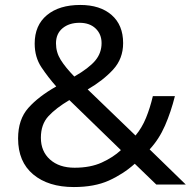

<svg xmlns="http://www.w3.org/2000/svg" viewBox="-20 -745 772 775"><path d="M304 -725Q384 -725 430.5 -684.5Q477 -644 477 -571Q477 -508 436.5 -464Q396 -420 334 -384L527 -198Q553 -229 569.5 -269.5Q586 -310 597 -357H686Q670 -293 646 -238Q622 -183 584 -142L730 0H611L524 -84Q477 -42 419 -16Q361 10 278 10Q175 10 114 -41Q53 -92 53 -186Q53 -263 94.5 -309.5Q136 -356 207 -396Q175 -432 147.5 -473Q120 -514 120 -569Q120 -643 169.5 -684Q219 -725 304 -725ZM301 -653Q259 -653 232.5 -631Q206 -609 206 -570Q206 -534 225 -503.5Q244 -473 280 -436Q339 -470 364.5 -500.5Q390 -531 390 -571Q390 -607 366 -630Q342 -653 301 -653ZM260 -341Q206 -309 175.5 -276Q145 -243 145 -189Q145 -134 182 -101Q219 -68 281 -68Q345 -68 391 -89Q437 -110 468 -139Z"/></svg>

Font: Noto Sans Ogham
Style: Regular
Weight: 400
Designer: Monotype Design Team
Foundry: Monotype Imaging Inc.
Version: Version 2.001; ttfautohint (v1.8.4.7-5d5b)